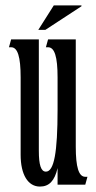

<svg xmlns="http://www.w3.org/2000/svg" viewBox="-20 -680 352 707"><path d="M259 -535H157L149 -506H157C181 -506 192 -471 192 -395V-277C192 -118 179 -48 149 -48C131 -48 123 -72 123 -125V-535H21L13 -506H21C45 -506 56 -471 56 -395V-110C56 -37 83 7 127 7C161 7 181 -14 192 -61V0H294L302 -29H294C270 -29 259 -64 259 -140ZM121 -570H147L280 -657V-660H178Z"/></svg>

Font: Americaine Condensed
Style: Regular
Weight: 400
Width: 3
Designer: Alan Madić
Foundry: ESAD Valence
Version: Version 0.001;Glyphs 3.1.2 (3151)